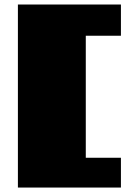

<svg xmlns="http://www.w3.org/2000/svg" viewBox="-20 -821 620 859"><path d="M60.1 18.1V-800.8H521V-661.1H363.8V-115.2H521V18.1Z"/></svg>

Font: Fz Rammetto One
Style: Regular
Weight: 400
Designer: Vernon Adams
Foundry: Vernon Adams
Version: Vit hóa bi c Thuy @ FontZin.Com